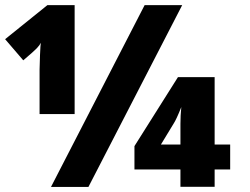

<svg xmlns="http://www.w3.org/2000/svg" viewBox="-26 -734 983 754"><path d="M877.9 -68.4H816.9V-0.5H682.6V-68.4H502V-160.2L672.9 -431.2H816.9V-166.5H877.9ZM682.6 -166.5V-247.6Q682.6 -281.2 686 -313.5Q666.5 -264.6 655.8 -248.5L606 -166.5ZM689.5 -713.9 321.3 0H174.3L542 -713.9ZM267.1 -286.1H129.4V-460Q129.4 -477.1 131.1 -517.6Q132.8 -558.1 134.3 -565.9Q129.9 -556.6 118.9 -544.9Q107.9 -533.2 65.4 -497.1L-5.9 -580.1L160.2 -713.9H267.1Z"/></svg>

Font: OpenSansExtrabold
Style: Regular
Weight: 800
Foundry: Ascender Corporation
Version: Version 1.10